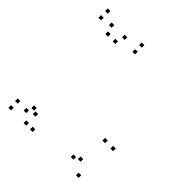

<svg xmlns="http://www.w3.org/2000/svg" viewBox="-203 -878 1025 1025"><g transform="rotate(45 310.0 -365.0)"><path d="M206 10V-10H186V10ZM206 -684.7V-704.7H186V-684.7ZM186 -634.2V-654.2H166V-634.2ZM299.8 -669.5V-689.5H279.8V-669.5ZM299.8 -720V-740H279.8V-720ZM43 -720V-740H23V-720ZM43 -669.5V-689.5H23V-669.5ZM130.7 -634.2V-654.2H110.7V-634.2ZM110.7 -681.7V-701.7H90.7V-681.7ZM110.7 -37.2V-57.2H90.7V-37.2ZM130.7 -75.8V-95.8H110.7V-75.8ZM43 -40.5V-60.5H23V-40.5ZM43 10V-10H23V10ZM552.8 9.8V-10.2H532.8V9.8ZM582 -221.3V-241.3H562V-221.3ZM521.5 -221.3V-241.3H501.5V-221.3ZM464.5 -39.5V-59.5H444.5V-39.5ZM499.3 -58.5V-78.5H479.3V-58.5ZM159 -58.5V-78.5H139V-58.5ZM158 10.3V-9.7H138V10.3Z"/></g></svg>

Font: Monaspace Xenon Dots Var
Style: Regular
Weight: 400
Designer: Riley Cran and the Lettermatic Team
Version: Version 1.100 (Monaspace Xenon Dots)